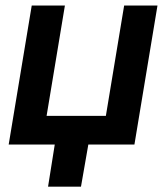

<svg xmlns="http://www.w3.org/2000/svg" viewBox="-20 -536 616 712"><path d="M12.2 0 97.7 -515.6H220.7L152.8 -106.4H372.6L440.4 -515.6H564L478.5 0ZM158.2 156.2 188 -31.2H313L280.3 156.2Z"/></svg>

Font: Inter Display SemiBold
Style: Italic
Weight: 600
Italic angle: -9.39999°
Designer: Rasmus Andersson
Foundry: rsms
Version: Version 4.000;git-a52131595